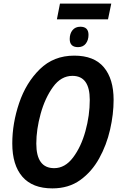

<svg xmlns="http://www.w3.org/2000/svg" viewBox="-20 -1033 669 1063"><path d="M578 -926 596 -1013H312L295 -926ZM470 -840Q470 -885 425 -885Q397 -885 381.5 -866Q366 -847 366 -817Q366 -772 412 -772Q440 -772 455 -791.5Q470 -811 470 -840ZM609 -480Q609 -596 555 -660.5Q501 -725 391 -725Q277 -725 200.5 -650Q124 -575 86 -462.5Q48 -350 48 -239Q48 -119 104 -54.5Q160 10 270 10Q360 10 424 -36Q488 -82 529 -156Q570 -230 589.5 -315.5Q609 -401 609 -480ZM181 -238Q181 -316 205 -403Q229 -490 273.5 -551.5Q318 -613 381 -613Q477 -613 477 -480Q477 -394 453 -307Q429 -220 384.5 -161Q340 -102 280 -102Q181 -102 181 -238Z"/></svg>

Font: Noto Sans UI SemiCondensed
Style: Bold Italic
Weight: 700
Width: 4
Designer: Monotype Design Team
Foundry: Monotype Imaging Inc.
Version: 1.001